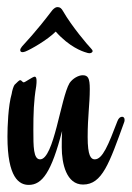

<svg xmlns="http://www.w3.org/2000/svg" viewBox="-20 -514 371 541"><path d="M330 -170C331 -172 331 -174 331 -177C331 -182 328 -185 324 -185C319 -185 314 -181 311 -173C285 -105 269 -65 247 -65C236 -65 227 -75 227 -128C227 -187 233 -220 233 -263C233 -294 228 -302 213 -302C201 -302 185 -293 176 -280C151 -238 132 -65 93 -65C74 -65 74 -101 74 -148C74 -193 75 -230 82 -271C83 -278 83 -283 83 -287C83 -294 81 -298 78 -298C72 -298 51 -282 47 -282C43 -282 41 -288 37 -288C33 -288 29 -282 21 -275C18 -271 14 -258 13 -250C3 -216 1 -157 1 -129C1 -13 34 7 61 7C99 7 125 -29 155 -145C154 -132 154 -115 154 -99C154 -53 167 6 214 6C268 6 288 -54 330 -170ZM236 -378C228 -386 182 -440 158 -482C153 -491 149 -494 142 -494C137 -494 133 -491 128 -486C77 -419 53 -396 42 -383C39 -379 37 -376 37 -373C37 -369 39 -367 44 -367C46 -367 49 -368 52 -369C67 -375 113 -401 137 -425C175 -382 212 -369 223 -366C226 -365 229 -364 232 -364C237 -364 241 -367 241 -370C241 -372 239 -375 236 -378Z"/></svg>

Font: Engagement
Style: Regular
Weight: 400
Designer: Astigmatic (AOETI)
Foundry: Astigmatic (AOETI)
Version: Version 1.000